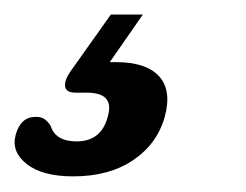

<svg xmlns="http://www.w3.org/2000/svg" viewBox="-76 -28 330 258"><path d="M73 -8.5H116L71.5 55.5Q75.5 55.5 80 55.5Q120 55.5 137.5 74.2Q155 93 145.5 128.5Q135.5 165 103.2 187Q71 209 22.5 209Q-19 209 -40 192.5Q-61 176 -55 153.5Q-48.5 129 -28 129Q-20.5 129 -16 132.2Q-11.5 135.5 -8 141Q-1.5 162 27 162Q60.5 162 69 128Q78 96.5 40.5 96.5H25.5Q12.5 96.5 11.5 88Q10.5 79.5 19 67.5Z"/></svg>

Font: Fraunces 144pt S100 SemiBold
Style: Italic
Weight: 600
Italic angle: -16°
Version: Version 1.000; ttfautohint (v1.8.3)